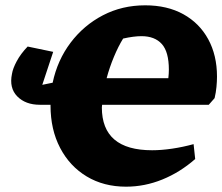

<svg xmlns="http://www.w3.org/2000/svg" viewBox="-20 -688 836 722"><path d="M130 -294Q76 -294 45 -325.5Q14 -357 25 -410Q28 -430 43 -458Q58 -486 84 -513L180 -493L139 -369L178 -377Q196 -462 245.5 -527.5Q295 -593 367 -630.5Q439 -668 526 -668Q609 -668 669.5 -634.5Q730 -601 763 -540.5Q796 -480 796 -400Q796 -382 794 -361Q792 -340 787 -319L765 -294H364Q363 -289 363 -284Q363 -123 552 -123Q587 -123 627.5 -129Q668 -135 708 -146L714 -90Q657 -40 590.5 -13Q524 14 454 14Q370 14 306 -24.5Q242 -63 206 -132Q170 -201 170 -291V-294ZM512 -552Q483 -552 443 -543Q425 -514 408.5 -474.5Q392 -435 381 -394H613Q615 -411 615 -426Q615 -493 588.5 -522.5Q562 -552 512 -552Z"/></svg>

Font: Piazzolla SC ExtraBold
Style: Italic
Weight: 800
Italic angle: -11.3°
Designer: Juan Pablo del Peral
Foundry: Huerta Tipografica
Version: Version 1.330